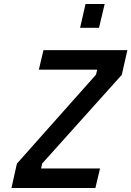

<svg xmlns="http://www.w3.org/2000/svg" viewBox="-20 -934 653 954"><path d="M378 -796 405 -914H500L472 -796ZM173 -588 196 -685H613L585 -562L190 -122L184 -97H477L454 0H37L64 -121L457 -563L463 -588Z"/></svg>

Font: Titillium Web
Style: SemiBold Italic
Weight: 600
Italic angle: -13°
Version: Version 1.001;PS 57.000;hotconv 1.0.70;makeotf.lib2.5.55311